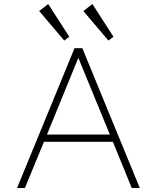

<svg xmlns="http://www.w3.org/2000/svg" viewBox="-20 -936 780 956"><path d="M220 -916 175 -881 300 -734 325 -753ZM440 -916 395 -881 520 -734 545 -753ZM351 -696H390L676 0H636L542 -230H199L104 0H65ZM214 -266H527L370 -648Z"/></svg>

Font: M Major Mono Display
Style: Regular
Weight: 400
Designer: Emre Parlak
Foundry: Emre Parlak
Version: Version 2.000; ttfautohint (v1.8) -l 8 -r 50 -G 200 -x 14 -D